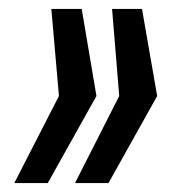

<svg xmlns="http://www.w3.org/2000/svg" viewBox="-20 -530 386 430"><path d="M148 -120 247 -315 231 -510H298L332 -315L223 -120ZM12 -120 112 -315 95 -510H163L196 -315L87 -120Z"/></svg>

Font: Saira ExtraCondensed SemiBold
Style: Italic
Weight: 600
Width: 2
Italic angle: -12°
Designer: Hector Gatti with collaboration of the Omnibus-Type team
Foundry: Omnibus-Type
Version: Version 1.101